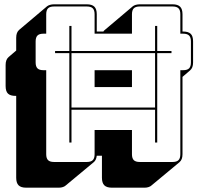

<svg xmlns="http://www.w3.org/2000/svg" viewBox="-20 -750 919 889"><path d="M698 -504H311V-252H698ZM418 -347V-425H591V-347ZM301 -90V-504H235V-514H301V-630H311V-514H698V-630H708V-514H774V-504H708V-90H698V-242H311V-90ZM418 -36V-148H591V-36Q591 -17 599.5 -8.5Q608 0 627 0H779Q798 0 806.5 -8.5Q815 -17 815 -36V-425H828Q847 -425 855.5 -433.5Q864 -442 864 -461V-558Q864 -577 855.5 -585.5Q847 -594 828 -594H815V-684Q815 -703 806.5 -711.5Q798 -720 779 -720H627Q608 -720 599.5 -711.5Q591 -703 591 -684V-594H418V-684Q418 -703 409.5 -711.5Q401 -720 382 -720H230Q211 -720 202.5 -711.5Q194 -703 194 -684V-594H181Q162 -594 153.5 -585.5Q145 -577 145 -558V-461Q145 -442 153.5 -433.5Q162 -425 181 -425H194V-36Q194 -17 202.5 -8.5Q211 0 230 0H382Q401 0 409.5 -8.5Q418 -17 418 -36ZM414 1 284 109Q280 113 271.5 116Q263 119 253 119H101Q77 119 66 108Q55 97 55 73V-306H52Q28 -306 17 -316.5Q6 -327 6 -352V-449Q6 -462 9.5 -471Q13 -480 20 -486L55 -516V-575Q55 -588 58.5 -597Q62 -606 69 -612L198 -721Q203 -725 211.5 -727.5Q220 -730 230 -730H382Q406 -730 417 -719Q428 -708 428 -684V-604H459Q460 -607 462.5 -609Q465 -611 466 -612L595 -721Q600 -725 608.5 -727.5Q617 -730 627 -730H779Q803 -730 814 -719Q825 -708 825 -684V-604H828Q852 -604 863 -593.5Q874 -583 874 -558V-461Q874 -448 870.5 -439Q867 -430 860 -424L825 -394V-36Q825 -23 821.5 -14Q818 -5 811 1L681 109Q677 113 668.5 116Q660 119 650 119H498Q474 119 463 108Q452 97 452 73V-29H428Q427 -19 423.5 -11.5Q420 -4 414 1Z"/></svg>

Font: Bungee Shade
Style: Regular
Weight: 400
Designer: David Jonathan Ross
Foundry: David Jonathan Ross
Version: Version 1.000;PS 1.0;hotconv 1.0.72;makeotf.lib2.5.5900